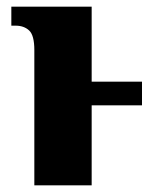

<svg xmlns="http://www.w3.org/2000/svg" viewBox="-20 -556 454 576"><path d="M83 -406Q83 -450 67.5 -464.5Q52 -479 27 -479H14V-536H255V-311H406V-240H255V0H83Z"/></svg>

Font: Noto Serif Condensed Black
Style: Regular
Weight: 900
Width: 3
Designer: Monotype Design Team
Foundry: Monotype Imaging Inc.
Version: Version 2.015; ttfautohint (v1.8.4.7-5d5b)